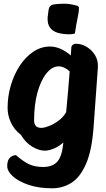

<svg xmlns="http://www.w3.org/2000/svg" viewBox="-20 -835 572 1036"><path d="M222 -22Q190 -22 154 -43.5Q118 -65 93 -107Q56 -136 38.5 -174.5Q21 -213 21 -252Q21 -317 39 -376.5Q57 -436 88.5 -483Q120 -530 161.5 -557Q203 -584 250 -584Q305 -584 362 -536Q363 -557 365 -579Q366 -588 373 -593.5Q380 -599 389 -599Q420 -599 448 -582Q476 -565 493.5 -536Q511 -507 508 -469L485 -150Q476 -24 444.5 48.5Q413 121 366 151Q319 181 261 181Q189 181 134.5 162.5Q80 144 49.5 116.5Q19 89 19 61Q19 31 32.5 17Q46 3 66 2Q105 36 136.5 51Q168 66 213 66Q262 66 288 38.5Q314 11 321 -59Q321 -63 322 -66Q295 -43 268.5 -32.5Q242 -22 222 -22ZM164 -185Q164 -145 203 -145Q219 -145 244.5 -155Q270 -165 296 -184Q322 -203 337 -230Q342 -285 347 -340Q352 -395 356 -450Q326 -477 297 -477Q261 -477 230.5 -439Q200 -401 182 -335.5Q164 -270 164 -185ZM354 -650Q321 -650 293.5 -657.5Q266 -665 250.5 -685Q235 -705 237 -742Q239 -761 242.5 -783.5Q246 -806 268 -811Q280 -813 297 -814Q314 -815 327 -815Q355 -815 389 -806Q406 -802 406 -793Q406 -770 399 -739Q392 -708 384 -654Q368 -650 354 -650Z"/></svg>

Font: Protest Riot
Style: Regular
Weight: 400
Designer: Octavio Pardo
Foundry: Ashler Design
Version: Version 2.005; ttfautohint (v1.8.4.7-5d5b)